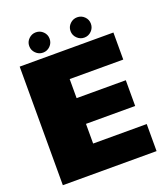

<svg xmlns="http://www.w3.org/2000/svg" viewBox="-147 -923 900 1027"><g transform="rotate(-20 303.0 -409.0)"><path d="M33 0H566.5V-154H261.5V-266H541.5V-412.5H261.5V-521H566.5V-675H33ZM176.5 -702.5Q200.5 -702.5 217.5 -719.5Q234.5 -736.5 234.5 -760.5Q234.5 -784.5 217.5 -801.2Q200.5 -818 176.5 -818Q153 -818 135.8 -801.2Q118.5 -784.5 118.5 -760.5Q118.5 -736.5 135.8 -719.5Q153 -702.5 176.5 -702.5ZM411.5 -702.5Q435.5 -702.5 452.5 -719.5Q469.5 -736.5 469.5 -760.5Q469.5 -784.5 452.5 -801.2Q435.5 -818 411.5 -818Q388 -818 370.8 -801.2Q353.5 -784.5 353.5 -760.5Q353.5 -736.5 370.8 -719.5Q388 -702.5 411.5 -702.5Z"/></g></svg>

Font: Anybody UltraCondensed Thin Black
Style: Regular
Weight: 900
Version: Version 1.111